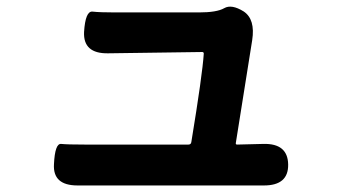

<svg xmlns="http://www.w3.org/2000/svg" viewBox="-20 -551 1040 587"><path d="M217 16Q141 16 145 -49Q148 -113 167 -111Q186 -109 240 -109H556Q564 -109 565 -117Q599 -324 603 -387Q603 -392 598 -392L310 -388Q234 -387 237 -453Q241 -518 263 -515.5Q285 -513 332 -513H588Q643 -513 665.5 -526Q688 -539 725 -516Q761 -492 751 -428L701 -114Q700 -109 705 -109L785 -111Q860 -113 861 -48Q862 16 787 16Z"/></svg>

Font: Resource Han Rounded KR
Style: Bold
Weight: 700
Designer: Cyano Hao (round all glyphs); Ryoko NISHIZUKA 西塚涼子 (kana, bopomofo & ideographs); Paul D. Hunt (Latin, Greek & Cyrillic)
Foundry: Cyano Hao
Version: 0.990